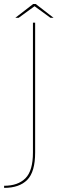

<svg xmlns="http://www.w3.org/2000/svg" viewBox="-84 -706 288 956"><path d="M-63.5 229.5Q12 229.5 51.5 189.8Q91 150 91 53.5V-593H80V53.5Q80 144 42.8 181.5Q5.5 219 -63.5 219ZM-7.5 -617.5H9L88 -675L167 -617.5H182.5L94 -686H81Z"/></svg>

Font: Anybody Thin
Style: Regular
Weight: 100
Designer: Tyler Finck
Foundry: Etcetera Type Company
Version: Version 1.114;gftools[0.9.25]